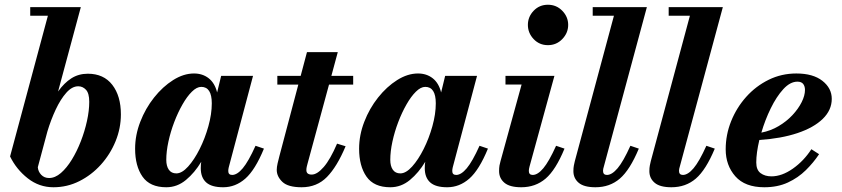

<svg xmlns="http://www.w3.org/2000/svg" viewBox="-20 -780 3554 810"><path d="M182 -713.5H107.5V-750H321L225 -394Q250.5 -430 281 -449.5Q311.5 -469 350.5 -469Q417.5 -469 453.8 -422Q490 -375 490 -297.5Q490 -239 467.5 -184Q445 -129 405.5 -85.2Q366 -41.5 314.8 -15.8Q263.5 10 205.5 10Q145 10 97 -27.8Q49 -65.5 22.5 -120ZM139.5 -74.5Q141 -56 154 -42.5Q167 -29 187 -29Q212.5 -29 237 -50.2Q261.5 -71.5 283 -106.5Q304.5 -141.5 321 -184Q337.5 -226.5 347 -270Q356.5 -313.5 356.5 -350.5Q356.5 -386.5 342.8 -401.2Q329 -416 310 -416Q284 -416 259.8 -388.8Q235.5 -361.5 215 -317.8Q194.5 -274 180 -225.5Z M1093.5 -153Q1056.5 -63 1015 -26.5Q973.5 10 921.5 10Q872.5 10 849.8 -10.5Q827 -31 827 -70.5Q827 -86.5 829 -97.5Q801.5 -51.5 764.5 -20.8Q727.5 10 681.5 10Q612.5 10 581.2 -34.8Q550 -79.5 550 -152.5Q550 -210 571.8 -266.2Q593.5 -322.5 630 -368.5Q666.5 -414.5 710.5 -442.2Q754.5 -470 798.5 -470Q834.5 -470 860.2 -450Q886 -430 896 -390L913 -460H1047.5L945 -74Q943 -66 943 -58.5Q943 -42 959.5 -42Q980.5 -42 1004.2 -70.2Q1028 -98.5 1058 -165ZM873.5 -344Q873.5 -413.5 829 -413.5Q810 -413.5 789.5 -393.2Q769 -373 749.8 -339.2Q730.5 -305.5 715 -264.8Q699.5 -224 690.5 -182.5Q681.5 -141 681.5 -105.5Q681.5 -79.5 692.2 -64Q703 -48.5 724 -48.5Q747.5 -48.5 773.5 -77.2Q799.5 -106 822.2 -151.2Q845 -196.5 859.2 -247.8Q873.5 -299 873.5 -344Z M1438 -163Q1402 -77 1359.5 -33.5Q1317 10 1252.5 10Q1195 10 1171.2 -12.8Q1147.5 -35.5 1147.5 -63.5Q1147.5 -75 1151.2 -91.2Q1155 -107.5 1159 -122.5L1238.5 -423H1150V-460H1248.5L1275 -560H1405L1378 -460H1470V-423H1368L1277 -88Q1275.5 -82.5 1274 -76Q1272.5 -69.5 1272.5 -62.5Q1272.5 -43.5 1295 -43.5Q1318 -43.5 1345.8 -75.5Q1373.5 -107.5 1402 -174Z M2038.5 -153Q2001.5 -63 1960 -26.5Q1918.5 10 1866.5 10Q1817.5 10 1794.8 -10.5Q1772 -31 1772 -70.5Q1772 -86.5 1774 -97.5Q1746.5 -51.5 1709.5 -20.8Q1672.5 10 1626.5 10Q1557.5 10 1526.2 -34.8Q1495 -79.5 1495 -152.5Q1495 -210 1516.8 -266.2Q1538.5 -322.5 1575 -368.5Q1611.5 -414.5 1655.5 -442.2Q1699.5 -470 1743.5 -470Q1779.5 -470 1805.2 -450Q1831 -430 1841 -390L1858 -460H1992.5L1890 -74Q1888 -66 1888 -58.5Q1888 -42 1904.5 -42Q1925.5 -42 1949.2 -70.2Q1973 -98.5 2003 -165ZM1818.5 -344Q1818.5 -413.5 1774 -413.5Q1755 -413.5 1734.5 -393.2Q1714 -373 1694.8 -339.2Q1675.5 -305.5 1660 -264.8Q1644.5 -224 1635.5 -182.5Q1626.5 -141 1626.5 -105.5Q1626.5 -79.5 1637.2 -64Q1648 -48.5 1669 -48.5Q1692.5 -48.5 1718.5 -77.2Q1744.5 -106 1767.2 -151.2Q1790 -196.5 1804.2 -247.8Q1818.5 -299 1818.5 -344Z M2207 -675Q2207 -709 2231.2 -734.5Q2255.5 -760 2291.5 -760Q2327.5 -760 2352.2 -734.5Q2377 -709 2377 -675Q2377 -641 2352.2 -615.2Q2327.5 -589.5 2291.5 -589.5Q2255.5 -589.5 2231.2 -615.2Q2207 -641 2207 -675ZM2361.5 -153Q2324.5 -63 2281.8 -26.5Q2239 10 2179 10Q2130.5 10 2108 -9Q2085.5 -28 2085.5 -58.5Q2085.5 -71.5 2087.2 -81.8Q2089 -92 2091.5 -100L2180.5 -423.5H2112.5V-460H2319L2214 -77.5Q2211 -66.5 2211 -59Q2211 -42 2227.5 -42Q2248.5 -42 2272.2 -70.2Q2296 -98.5 2326 -165Z M2675 -153Q2637.5 -63 2595 -26.5Q2552.5 10 2492 10Q2443.5 10 2421.2 -9Q2399 -28 2399 -58Q2399 -72 2401 -81.8Q2403 -91.5 2405 -100L2570 -713.5H2480.5V-750H2709L2527.5 -77.5Q2526 -73 2525 -68.2Q2524 -63.5 2524 -59.5Q2524 -42 2540.5 -42Q2561.5 -42 2585.5 -70.2Q2609.5 -98.5 2639.5 -165Z M2995.5 -153Q2958 -63 2915.5 -26.5Q2873 10 2812.5 10Q2764 10 2741.8 -9Q2719.5 -28 2719.5 -58Q2719.5 -72 2721.5 -81.8Q2723.5 -91.5 2725.5 -100L2890.5 -713.5H2801V-750H3029.5L2848 -77.5Q2846.5 -73 2845.5 -68.2Q2844.5 -63.5 2844.5 -59.5Q2844.5 -42 2861 -42Q2882 -42 2906 -70.2Q2930 -98.5 2960 -165Z M3170.5 -94.5Q3170.5 -63 3188.8 -49.5Q3207 -36 3234.5 -36Q3278.5 -36 3324.8 -68.5Q3371 -101 3403 -150.5L3435.5 -129.5Q3412 -94 3379.5 -62Q3347 -30 3303.8 -10Q3260.5 10 3204.5 10Q3123 10 3082.2 -36.2Q3041.5 -82.5 3041.5 -150Q3041.5 -211.5 3064.5 -268.8Q3087.5 -326 3128.2 -371.5Q3169 -417 3223 -443.5Q3277 -470 3339.5 -470Q3410 -470 3449.5 -439Q3489 -408 3489 -363Q3489 -315.5 3451 -278.5Q3413 -241.5 3344.2 -218.5Q3275.5 -195.5 3183.5 -189.5Q3170.5 -135 3170.5 -94.5ZM3344 -435.5Q3313.5 -435.5 3284.5 -403.8Q3255.5 -372 3231.5 -322.8Q3207.5 -273.5 3192 -220.5Q3231 -228 3264.5 -247.8Q3298 -267.5 3323 -294.2Q3348 -321 3362 -349Q3376 -377 3376 -400.5Q3376 -416 3368.5 -425.8Q3361 -435.5 3344 -435.5Z"/></svg>

Font: Bodoni* 06pt
Style: Bold Italic
Weight: 700
Italic angle: -13°
Version: Version 2.3